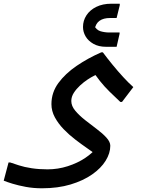

<svg xmlns="http://www.w3.org/2000/svg" viewBox="-44 -750 762 1034"><path d="M403 -605Q403 -639 421.5 -667.5Q440 -696 474.5 -713Q509 -730 556 -730H601V-722L584 -653H548Q513 -653 492 -638Q471 -623 466 -592L461 -615Q475 -588 498 -581.5Q521 -575 545 -575H600V-568L584 -498H527Q487 -498 459 -514Q431 -530 417 -554Q403 -578 403 -605ZM182 264Q136 264 95.5 256.5Q55 249 24 239.5Q-7 230 -24 223L2 125H11Q29 131 58 140.5Q87 150 126.5 156Q166 162 212 162Q268 162 321 145Q374 128 415 100.5Q456 73 477 44L476 84Q457 70 426.5 49Q396 28 362 2Q328 -24 299 -54Q270 -84 251.5 -118Q233 -152 233 -189Q233 -252 270.5 -303Q308 -354 369 -395.5Q430 -437 501 -468H510Q533 -437 562 -401.5Q591 -366 620 -334.5Q649 -303 674 -281L613 -201H604Q574 -229 546 -256.5Q518 -284 494.5 -313.5Q471 -343 454 -371L482 -350Q479 -350 463.5 -342.5Q448 -335 427.5 -321.5Q407 -308 387 -289.5Q367 -271 353.5 -250Q340 -229 340 -206Q340 -179 361.5 -153.5Q383 -128 414 -103.5Q445 -79 476.5 -55.5Q508 -32 529 -9Q550 14 550 35Q550 75 525 115.5Q500 156 452 189.5Q404 223 336 243.5Q268 264 182 264Z"/></svg>

Font: Kufam Medium
Style: Italic
Weight: 500
Italic angle: -11°
Designer: Artur Schmal
Foundry: Original Type
Version: Version 1.301; ttfautohint (v1.8.3)